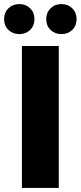

<svg xmlns="http://www.w3.org/2000/svg" viewBox="-32 -927 398 947"><path d="M76.1 -700H257.9V0H76.1ZM-11.8 -832.6Q-11.8 -864.9 9.5 -885.9Q30.8 -906.9 63.1 -906.9Q95.4 -906.9 116.7 -885.9Q138 -864.9 138 -832.6Q138 -800.2 116.7 -779.5Q95.4 -758.8 63.1 -758.8Q30.8 -758.8 9.5 -779.5Q-11.8 -800.2 -11.8 -832.6ZM196 -832.6Q196 -864.9 217.3 -885.9Q238.6 -906.9 270.9 -906.9Q303.2 -906.9 324.5 -885.9Q345.8 -864.9 345.8 -832.6Q345.8 -800.2 324.5 -779.5Q303.2 -758.8 270.9 -758.8Q238.6 -758.8 217.3 -779.5Q196 -800.2 196 -832.6Z"/></svg>

Font: iiserrat Thin
Style: Regular
Weight: 100
Designer: Akira Ohta
Foundry: Akira Ohta
Version: Version 1.200;Glyphs 3.3.1 (3343)